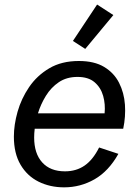

<svg xmlns="http://www.w3.org/2000/svg" viewBox="-20 -805 605 837"><path d="M259.3 11.7Q198.2 11.7 148.4 -12.9Q98.6 -37.6 69.6 -86.9Q40.5 -136.2 40.5 -209.5Q40.5 -260.7 56.6 -317.9Q72.8 -375 106.9 -425.3Q141.1 -475.6 194.8 -507.3Q248.5 -539.1 323.7 -539.1Q391.1 -539.1 434.1 -513.2Q477.1 -487.3 499 -444.1Q521 -400.9 524.7 -348.6Q528.3 -296.4 517.1 -243.7H131.3Q128.9 -223.6 128.9 -205.6Q128.9 -135.7 164.1 -96.9Q199.2 -58.1 263.2 -58.1Q312.5 -58.1 348.9 -83.3Q385.3 -108.4 412.1 -162.1L496.1 -134.3Q453.6 -58.6 392.1 -23.4Q330.6 11.7 259.3 11.7ZM317.9 -469.7Q270.5 -469.7 236.6 -446.8Q202.6 -423.8 180.2 -387.5Q157.7 -351.1 145.5 -311H436Q439.9 -350.6 429.7 -387Q419.4 -423.3 392.3 -446.5Q365.2 -469.7 317.9 -469.7ZM351.6 -591.8 297.9 -626.5 403.3 -785.2 474.1 -739.3Z"/></svg>

Font: Schibsted Grotesk
Style: Italic
Weight: 400
Italic angle: -12°
Designer: Bakken & Baeck AS, Henrik Kongsvoll
Foundry: Schibsted ASA
Version: Version 1.100; ttfautohint (v1.8.4.7-5d5b);gftools[0.9.25]